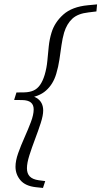

<svg xmlns="http://www.w3.org/2000/svg" viewBox="-20 -754 474 898"><path d="M46 -286.5 57 -321.5 93.5 -322Q118.5 -322.5 136.5 -330.5Q154.5 -338.5 167.2 -356.5Q180 -374.5 189 -404Q198.5 -436.5 201.5 -470Q204.5 -503.5 208 -537Q211.5 -570.5 221 -601.5Q235.5 -649.5 276.2 -686Q317 -722.5 391.5 -729.5L434 -733.5L431 -700.5L394 -696Q344 -690.5 318.2 -666.5Q292.5 -642.5 280 -602Q272 -574.5 267.5 -542.2Q263 -510 258 -476Q253 -442 243 -408.5Q228.5 -360 195.2 -330.5Q162 -301 106 -295.5L110 -309Q135.5 -305.5 151.2 -295.8Q167 -286 174.5 -271.2Q182 -256.5 182 -237Q182 -214 170.5 -178.5Q159 -143 144 -103.5Q129 -64 117.5 -27.8Q106 8.5 106 33Q106 57.5 119.2 71.2Q132.5 85 161 89L191.5 93L181 125L147.5 121.5Q98.5 116 75.5 88.8Q52.5 61.5 52.5 25.5Q52.5 -2.5 65.2 -38.2Q78 -74 94.8 -111.5Q111.5 -149 124.5 -183.2Q137.5 -217.5 137.5 -242.5Q137.5 -264 124.2 -274.8Q111 -285.5 84 -286Z"/></svg>

Font: Newsreader 9pt Light
Style: Italic
Weight: 300
Italic angle: -17°
Designer: Hugues Gentile
Foundry: Production Type
Version: Version 1.003